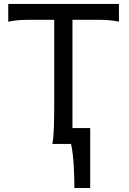

<svg xmlns="http://www.w3.org/2000/svg" viewBox="-20 -733 658 978"><path d="M439.5 -80.6V224.6H358.9Q358.9 201.7 358.2 172.4Q357.4 143.1 355.7 112.5Q354 82 350.6 52.7Q347.2 23.4 341.8 0H246.6Q252.9 -29.3 254.6 -84.7Q256.3 -140.1 256.3 -212.4V-632.3H141.6Q108.9 -632.3 80.1 -630.6Q51.3 -628.9 22 -622.6V-712.9H585.9V-622.6Q556.6 -628.9 528.1 -630.6Q499.5 -632.3 466.3 -632.3H349.1V-80.6Z"/></svg>

Font: Andika FrenchTight
Style: Regular
Weight: 400
Designer: Victor Gaultney, Annie Olsen, Julie Remington, Don Collingsworth, Eric Hays, Becca Hirsbrunner
Foundry: SIL International
Version: Version 5.000 ; Dig1 Dig4Opn Dig7 LnSpcTght